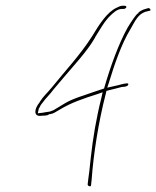

<svg xmlns="http://www.w3.org/2000/svg" viewBox="-20 -684 542 666"><path d="M118 -330C97 -304 98 -282 118 -282C134 -284 142 -281 151 -288H154C165 -290 171 -294 186 -303C226 -328 272 -343 319 -358L336 -364L332 -346C314 -275 302 -203 295 -138C291 -99 288 -73 286 -61L284 -44C285 -39 290 -37 293 -38C294 -38 296 -39 296 -43L298 -62C304 -146 321 -259 347 -359L349 -368L350 -369L386 -378C396 -381 404 -383 411 -383C419 -384 426 -387 425 -393C424 -398 403 -392 388 -388L352 -380L358 -398C377 -461 402 -533 432 -582C450 -614 459 -634 484 -643L496 -646H497C501 -647 502 -648 502 -649C503 -652 498 -656 495 -656C482 -652 472 -651 460 -640L459 -637H457C449 -629 437 -612 422 -587C392 -533 364 -456 343 -384L341 -377L308 -366C269 -352 234 -343 204 -325L166 -302L153 -297L139 -295C136 -294 132 -294 128 -293L111 -291L115 -309H116C118 -314 121 -320 127 -327C140 -345 152 -355 166 -374L199 -413C235 -456 282 -505 310 -554V-555C325 -578 342 -611 365 -632C373 -639 386 -653 403 -653H411C412 -653 418 -657 418 -658C419 -662 417 -664 412 -664H405C399 -664 394 -662 384 -657C352 -642 325 -601 300 -559C258 -493 205 -437 160 -381C141 -358 131 -351 119 -332ZM118 -280 117 -279ZM342 -382H341ZM411 -380Z"/></svg>

Font: Stray Cat
Style: HlCnObl
Weight: 100
Version: Version 1.0